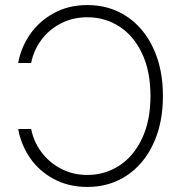

<svg xmlns="http://www.w3.org/2000/svg" viewBox="-20 -737 727 767"><path d="M329.1 -38.1Q398.9 -38.1 456.3 -75.2Q513.7 -112.3 547.4 -183.6Q581.1 -254.9 581.1 -353.5Q581.1 -452.6 547.4 -523.7Q513.7 -594.7 456.5 -631.3Q399.4 -668 329.1 -668Q270 -668 222.4 -643.1Q174.8 -618.2 144.3 -576.4Q113.8 -534.7 104.5 -485.4H52.7Q63.5 -546.9 99.9 -599.6Q136.2 -652.3 195.1 -684.6Q253.9 -716.8 329.1 -716.8Q417.5 -716.8 485.8 -671.6Q554.2 -626.5 592.5 -544.2Q630.9 -461.9 630.9 -353.5Q630.9 -245.1 592.5 -162.8Q554.2 -80.6 485.8 -35.4Q417.5 9.8 329.1 9.8Q253.9 9.8 194.8 -22Q135.7 -53.7 99.6 -106.7Q63.5 -159.7 52.7 -221.7H104.5Q113.8 -172.9 144.3 -130.9Q174.8 -88.9 222.7 -63.5Q270.5 -38.1 329.1 -38.1Z"/></svg>

Font: Pretendard GOV ExtraLight
Style: Regular
Weight: 200
Designer: Base glyphs from Inter by Rasmus Andersson; Hangeul glyphs from Noto Sans CJK(Source Han Sans) by Jang Soo-young and Kan
Foundry: Kil Hyung-jin
Version: Version 1.309